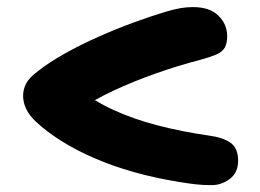

<svg xmlns="http://www.w3.org/2000/svg" viewBox="-20 -611 740 547"><path d="M583.4 -83.6Q557.2 -83.6 537.2 -85.9Q517.2 -88.2 488.2 -93Q421.4 -103.8 361.6 -120.7Q301.8 -137.6 250.2 -159.8Q198.6 -182 156.1 -208.6Q113.6 -235.2 82 -264.6Q45.8 -298.6 45.8 -338.6Q45.8 -355.4 54 -372Q62.2 -388.6 84.8 -405.8Q119.2 -433.2 165 -458.7Q210.8 -484.2 261.5 -506.7Q312.2 -529.2 361.5 -547.2Q410.8 -565.2 452.2 -577.6Q479.2 -585.6 496.5 -588.2Q513.8 -590.8 530 -590.8Q577.4 -590.8 602.3 -566.3Q627.2 -541.8 627.2 -508.4Q627.2 -487.2 620.2 -475.2Q613.2 -463.2 597.3 -456.2Q581.4 -449.2 553 -441.2Q486.2 -423.8 423.2 -401.5Q360.2 -379.2 303.9 -353Q247.6 -326.8 202.2 -296L203.6 -358.6Q246.8 -323.6 303.6 -297.6Q360.4 -271.6 428.5 -253.9Q496.6 -236.2 574.8 -224.8Q615.8 -219.4 637.1 -204Q658.4 -188.6 658.4 -153.2Q658.4 -119 634.7 -101.3Q611 -83.6 583.4 -83.6Z"/></svg>

Font: Shantell Sans Light
Style: Regular
Weight: 300
Designer: Stephen Nixon, Anya Danilova, Shantell Martin
Foundry: Arrow Type
Version: Version 1.011;[c5ecc13dd]